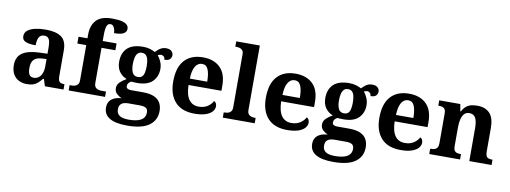

<svg xmlns="http://www.w3.org/2000/svg" viewBox="-74 -1206 5006 1884"><g transform="rotate(10 2429.0 -264.5)"><path d="M202 10Q158 10 122.5 -7.5Q87 -25 66 -61.4Q45 -97.7 45 -153Q45 -234 101 -273Q157 -312 269 -316L351 -318.8V-374Q351 -407.6 347 -433.3Q343 -459 330 -473.5Q317 -488 289.5 -488Q264 -488 249 -474Q234 -460 228 -435.5Q222 -411 222 -380Q155 -380 121 -395Q87 -410 87 -447Q87 -483.8 115 -505.9Q143 -528 189.9 -538.5Q236.8 -549 292.8 -549Q398 -549 450.5 -511Q503 -473 503 -379.4V-124.1Q503 -96.6 508.5 -81.3Q514 -66 527.7 -59.5Q541.4 -53 563 -53H567V0H381L360 -69H351.4Q329 -42 309.5 -24.5Q290 -7 265 1.5Q240 10 202 10ZM256.8 -63Q286 -63 306.8 -78.7Q327.7 -94.3 339.3 -123.3Q351 -152.3 351 -191V-266L306 -263Q266 -261 242.9 -247.3Q219.9 -233.5 209.9 -209.3Q200 -185.1 200 -149.4Q200 -121 206 -101.5Q212 -82 224.8 -72.5Q237.6 -63 256.8 -63Z M618 0V-53H640Q655 -53 671.5 -57.5Q688 -62 699.5 -76Q711 -90 711 -118V-468H622V-536H711V-573Q711 -666 760 -717.5Q809 -769 915 -769Q980 -769 1016 -759.5Q1052 -750 1067 -733.5Q1082 -717 1082 -696Q1082 -674 1068.5 -659.5Q1055 -645 1027.5 -638Q1000 -631 959 -631Q959 -647 954 -666Q949 -685 938.5 -698.5Q928 -712 909 -712Q884 -712 873.5 -684.5Q863 -657 863 -591V-536H1001V-468H863V-118Q863 -90 874.5 -76Q886 -62 903 -57.5Q920 -53 934 -53H981V0Z M1242 240Q1124 240 1066 204.5Q1008 169 1008 101Q1008 65 1023.5 40.5Q1039 16 1069.5 2Q1100 -12 1143 -15Q1116 -26 1093 -47.5Q1070 -69 1070 -104Q1070 -137 1095 -162Q1120 -187 1159 -209Q1115 -225 1086 -264Q1057 -303 1057 -364Q1057 -452 1108 -500.5Q1159 -549 1266 -549Q1301 -549 1332 -540Q1363 -531 1385 -518Q1403 -537 1419 -549.5Q1435 -562 1452 -568Q1469 -574 1489 -574Q1525 -574 1543 -557Q1561 -540 1561 -517Q1561 -495 1546 -477.5Q1531 -460 1490 -460Q1490 -480 1478 -491Q1466 -502 1452 -502Q1444 -502 1434 -499Q1424 -496 1419 -491Q1439 -469 1453.5 -435Q1468 -401 1468 -364Q1468 -288 1419 -238.5Q1370 -189 1266 -189Q1255 -189 1236 -190Q1217 -191 1208 -192Q1194 -186 1183 -172.5Q1172 -159 1172 -141Q1172 -125 1185 -117Q1198 -109 1219 -109H1340Q1407 -109 1449 -91Q1491 -73 1511.5 -38.5Q1532 -4 1532 44Q1532 136 1461 188Q1390 240 1242 240ZM1244 180Q1303 180 1340 168.5Q1377 157 1394.5 135Q1412 113 1412 80Q1412 48 1392 35.5Q1372 23 1331 23H1215Q1195 23 1174.5 28.5Q1154 34 1140 50Q1126 66 1126 99Q1126 126 1139.5 144Q1153 162 1179.5 171Q1206 180 1244 180ZM1263 -248Q1290 -248 1304.5 -262Q1319 -276 1325 -302.5Q1331 -329 1331 -365Q1331 -402 1325 -430Q1319 -458 1304 -473.5Q1289 -489 1262 -489Q1236 -489 1221 -473Q1206 -457 1199.5 -429Q1193 -401 1193 -364Q1193 -312 1208.5 -280Q1224 -248 1263 -248Z M1872 10Q1745 10 1679 -62.5Q1613 -135 1613 -265Q1613 -406 1678 -477.5Q1743 -549 1861 -549Q1970 -549 2032.5 -488Q2095 -427 2095 -308V-257H1767Q1770 -157 1804.5 -111Q1839 -65 1901 -65Q1953 -65 1989 -88.5Q2025 -112 2042 -146Q2056 -139 2062.5 -126.5Q2069 -114 2069 -97Q2069 -69 2048 -44.5Q2027 -20 1983.5 -5Q1940 10 1872 10ZM1942 -321Q1942 -398 1924 -441Q1906 -484 1863 -484Q1821 -484 1796 -442.5Q1771 -401 1769 -321Z M2154 0V-53H2166Q2181 -53 2197.5 -57.5Q2214 -62 2225.5 -76Q2237 -90 2237 -118V-646Q2237 -673 2225 -686Q2213 -699 2196.5 -703Q2180 -707 2166 -707H2154V-760H2389V-118Q2389 -90 2400.5 -76Q2412 -62 2429 -57.5Q2446 -53 2460 -53H2472V0Z M2795 10Q2668 10 2602 -62.5Q2536 -135 2536 -265Q2536 -406 2601 -477.5Q2666 -549 2784 -549Q2893 -549 2955.5 -488Q3018 -427 3018 -308V-257H2690Q2693 -157 2727.5 -111Q2762 -65 2824 -65Q2876 -65 2912 -88.5Q2948 -112 2965 -146Q2979 -139 2985.5 -126.5Q2992 -114 2992 -97Q2992 -69 2971 -44.5Q2950 -20 2906.5 -5Q2863 10 2795 10ZM2865 -321Q2865 -398 2847 -441Q2829 -484 2786 -484Q2744 -484 2719 -442.5Q2694 -401 2692 -321Z M3296 240Q3178 240 3120 204.5Q3062 169 3062 101Q3062 65 3077.5 40.5Q3093 16 3123.5 2Q3154 -12 3197 -15Q3170 -26 3147 -47.5Q3124 -69 3124 -104Q3124 -137 3149 -162Q3174 -187 3213 -209Q3169 -225 3140 -264Q3111 -303 3111 -364Q3111 -452 3162 -500.5Q3213 -549 3320 -549Q3355 -549 3386 -540Q3417 -531 3439 -518Q3457 -537 3473 -549.5Q3489 -562 3506 -568Q3523 -574 3543 -574Q3579 -574 3597 -557Q3615 -540 3615 -517Q3615 -495 3600 -477.5Q3585 -460 3544 -460Q3544 -480 3532 -491Q3520 -502 3506 -502Q3498 -502 3488 -499Q3478 -496 3473 -491Q3493 -469 3507.5 -435Q3522 -401 3522 -364Q3522 -288 3473 -238.5Q3424 -189 3320 -189Q3309 -189 3290 -190Q3271 -191 3262 -192Q3248 -186 3237 -172.5Q3226 -159 3226 -141Q3226 -125 3239 -117Q3252 -109 3273 -109H3394Q3461 -109 3503 -91Q3545 -73 3565.5 -38.5Q3586 -4 3586 44Q3586 136 3515 188Q3444 240 3296 240ZM3298 180Q3357 180 3394 168.5Q3431 157 3448.5 135Q3466 113 3466 80Q3466 48 3446 35.5Q3426 23 3385 23H3269Q3249 23 3228.5 28.5Q3208 34 3194 50Q3180 66 3180 99Q3180 126 3193.5 144Q3207 162 3233.5 171Q3260 180 3298 180ZM3317 -248Q3344 -248 3358.5 -262Q3373 -276 3379 -302.5Q3385 -329 3385 -365Q3385 -402 3379 -430Q3373 -458 3358 -473.5Q3343 -489 3316 -489Q3290 -489 3275 -473Q3260 -457 3253.5 -429Q3247 -401 3247 -364Q3247 -312 3262.5 -280Q3278 -248 3317 -248Z M3926 10Q3799 10 3733 -62.5Q3667 -135 3667 -265Q3667 -406 3732 -477.5Q3797 -549 3915 -549Q4024 -549 4086.5 -488Q4149 -427 4149 -308V-257H3821Q3824 -157 3858.5 -111Q3893 -65 3955 -65Q4007 -65 4043 -88.5Q4079 -112 4096 -146Q4110 -139 4116.5 -126.5Q4123 -114 4123 -97Q4123 -69 4102 -44.5Q4081 -20 4037.5 -5Q3994 10 3926 10ZM3996 -321Q3996 -398 3978 -441Q3960 -484 3917 -484Q3875 -484 3850 -442.5Q3825 -401 3823 -321Z M4211 0V-53H4213Q4236 -53 4253.5 -58Q4271 -63 4281 -77.7Q4291 -92.4 4291 -121.8V-417.6Q4291 -446 4282 -460Q4273 -474 4257 -478.5Q4241 -483 4219 -483H4216V-536H4426L4438.7 -465H4443.5Q4464 -503 4487.5 -520.5Q4511 -538 4538.3 -543.5Q4565.7 -549 4596.9 -549Q4674 -549 4718 -503.2Q4762 -457.4 4762 -356V-123.5Q4762 -93 4769.5 -78Q4777 -63 4792 -58Q4807 -53 4829 -53H4832V0H4610V-329Q4610 -394 4592.1 -429Q4574.3 -464 4529.8 -464Q4497 -464 4478.2 -442.5Q4459.3 -420.9 4451.2 -385.5Q4443 -350.1 4443 -309V-118Q4443 -90 4452 -76Q4461 -62 4477 -57.5Q4493 -53 4515 -53H4518V0Z"/></g></svg>

Font: Noto Serif Thai
Style: Regular
Weight: 400
Designer: Monotype Design Team
Foundry: Monotype Imaging Inc.
Version: Version 2.001